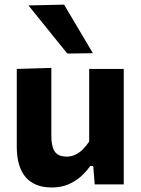

<svg xmlns="http://www.w3.org/2000/svg" viewBox="-20 -797 610 830"><path d="M204.5 13.5Q129.5 13.5 91 -31Q52.5 -75.5 52.5 -163.5Q52.5 -197 52.5 -221.5Q52.5 -246 52.5 -272Q52.5 -321.5 52.5 -359.2Q52.5 -397 52.5 -430.2Q52.5 -463.5 52.5 -499L202 -503.5Q202 -450 202 -398.2Q202 -346.5 202 -291V-208Q202 -164.5 216.5 -142.2Q231 -120 268.5 -120Q289 -120 306.8 -128.8Q324.5 -137.5 339 -152.2Q353.5 -167 365.5 -185V-291Q365.5 -346.5 365.5 -396.2Q365.5 -446 365.5 -499H515Q515 -446 515 -394Q515 -342 515 -272V-216Q515 -154 515 -103.8Q515 -53.5 515 0H389.5L383 -79.5H370Q353.5 -55.5 329.8 -34.2Q306 -13 274.8 0.2Q243.5 13.5 204.5 13.5ZM271 -565.5Q244 -599 216.2 -633.2Q188.5 -667.5 160.2 -702.8Q132 -738 103 -773.5L257 -777Q288 -724.5 319.2 -672.2Q350.5 -620 381.5 -567Z"/></svg>

Font: Commissioner Thin
Style: Bold
Weight: 700
Version: Version 1.001;gftools[0.9.23]